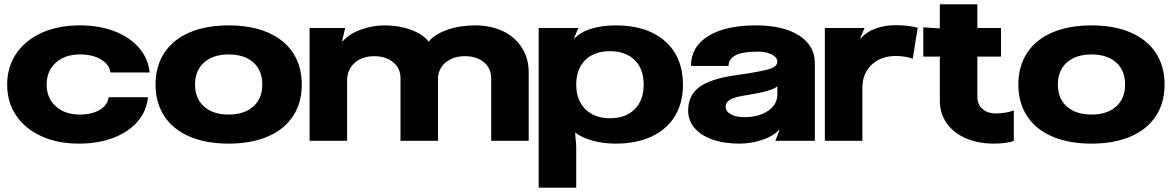

<svg xmlns="http://www.w3.org/2000/svg" viewBox="-20 -649 5401 885"><path d="M344 13Q246 13 171 -21Q96 -55 54.5 -116.5Q13 -178 13 -259Q13 -340 55 -402Q97 -464 172.5 -498Q248 -532 348 -532Q437 -532 507.5 -505Q578 -478 620.5 -429Q663 -380 670 -315H489Q484 -352 445.5 -375Q407 -398 349 -398Q279 -398 237 -360Q195 -322 195 -259Q195 -197 237 -159Q279 -121 348 -121Q403 -121 439.5 -142.5Q476 -164 481 -201H662Q656 -137 614 -88.5Q572 -40 502 -13.5Q432 13 344 13Z M1371 -259Q1371 -175 1330.5 -113.5Q1290 -52 1214 -19.5Q1138 13 1034 13Q930 13 854 -19.5Q778 -52 737.5 -113.5Q697 -175 697 -259Q697 -344 737.5 -405.5Q778 -467 854 -499.5Q930 -532 1034 -532Q1138 -532 1214 -499.5Q1290 -467 1330.5 -405.5Q1371 -344 1371 -259ZM1034 -121Q1106 -121 1147.5 -158Q1189 -195 1189 -259Q1189 -324 1148 -361Q1107 -398 1034 -398Q962 -398 920.5 -361Q879 -324 879 -259Q879 -195 920.5 -158Q962 -121 1034 -121Z M1407 0V-520H1571L1557 -460H1561Q1589 -492 1642 -512Q1695 -532 1754 -532Q1819 -532 1874.5 -511.5Q1930 -491 1955 -458H1957Q1983 -491 2041 -511.5Q2099 -532 2169 -532Q2243 -532 2299 -505Q2355 -478 2386 -428.5Q2417 -379 2417 -315V0H2244V-289Q2244 -334 2210.5 -362Q2177 -390 2123 -390Q2068 -390 2033.5 -360.5Q1999 -331 1999 -284V0H1826V-289Q1826 -334 1792.5 -362Q1759 -390 1705 -390Q1649 -390 1614.5 -359Q1580 -328 1580 -279V0Z M3128 -258Q3128 -174 3090.5 -113Q3053 -52 2983 -19.5Q2913 13 2817 13Q2761 13 2712 -0.5Q2663 -14 2633 -37H2631L2636 24V216H2463V-520H2646L2626 -473H2630Q2655 -501 2705 -516.5Q2755 -532 2818 -532Q2963 -532 3045.5 -459Q3128 -386 3128 -258ZM2792 -104Q2864 -104 2905.5 -145.5Q2947 -187 2947 -258Q2947 -331 2905.5 -372Q2864 -413 2791 -413Q2719 -413 2677.5 -372Q2636 -331 2636 -259Q2636 -188 2678 -146Q2720 -104 2792 -104Z M3152 -139Q3152 -210 3204 -248Q3256 -286 3369 -302Q3463 -315 3513 -327Q3563 -339 3563 -364Q3563 -385 3537 -398Q3511 -411 3474 -411Q3402 -411 3370 -394Q3338 -377 3338 -345H3165Q3165 -433 3244 -482.5Q3323 -532 3465 -532Q3590 -532 3663 -485.5Q3736 -439 3736 -358V0H3554L3573 -49H3569Q3544 -21 3493 -4Q3442 13 3389 13Q3317 13 3263.5 -6Q3210 -25 3181 -59.5Q3152 -94 3152 -139ZM3411 -109Q3477 -109 3520 -138Q3563 -167 3563 -213V-251Q3538 -229 3431 -212Q3368 -203 3346.5 -190.5Q3325 -178 3325 -156Q3325 -135 3349.5 -122Q3374 -109 3411 -109Z M3782 0V-520H3965L3945 -473H3949Q3972 -501 4014.5 -517Q4057 -533 4110 -533Q4139 -533 4166.5 -529.5Q4194 -526 4210 -521L4187 -378Q4173 -384 4152 -387.5Q4131 -391 4110 -391Q4040 -391 3997.5 -350.5Q3955 -310 3955 -244V0Z M4236 -388V-523L4312 -518V-629H4485V-520H4594V-388H4485V-202Q4485 -168 4508.5 -147Q4532 -126 4570 -126Q4591 -126 4614.5 -130Q4638 -134 4653 -140V0Q4640 6 4615 9.5Q4590 13 4562 13Q4488 13 4431 -12Q4374 -37 4343 -82Q4312 -127 4312 -186V-388Z M5348 -259Q5348 -175 5307.5 -113.5Q5267 -52 5191 -19.5Q5115 13 5011 13Q4907 13 4831 -19.5Q4755 -52 4714.5 -113.5Q4674 -175 4674 -259Q4674 -344 4714.5 -405.5Q4755 -467 4831 -499.5Q4907 -532 5011 -532Q5115 -532 5191 -499.5Q5267 -467 5307.5 -405.5Q5348 -344 5348 -259ZM5011 -121Q5083 -121 5124.5 -158Q5166 -195 5166 -259Q5166 -324 5125 -361Q5084 -398 5011 -398Q4939 -398 4897.5 -361Q4856 -324 4856 -259Q4856 -195 4897.5 -158Q4939 -121 5011 -121Z"/></svg>

Font: Non Bureau Extended
Style: Bold
Weight: 700
Width: 7
Designer: Jona Saucedo
Foundry: Non Foundry
Version: Version 1.000; ttfautohint (v1.8.4)